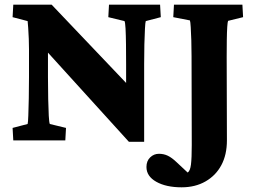

<svg xmlns="http://www.w3.org/2000/svg" viewBox="-20 -593 1079 811"><path d="M512.7 -193.4V-321.3Q512.7 -365.2 512.2 -405.3Q511.7 -445.3 510.3 -472.2Q508.8 -499 505.9 -503.9L437.5 -520.5L440.4 -573.2H656.2L659.2 -520.5L595.7 -503.9Q593.8 -499 592.3 -472.2Q590.8 -445.3 589.8 -405.3Q588.9 -365.2 588.9 -321.3V-150.4Q588.9 -100.6 588.9 -64.5Q588.9 -28.3 588.9 5.9H524.4L120.1 -439.5L182.6 -440.4V-267.6Q182.6 -216.8 183.6 -174.3Q184.6 -131.8 186 -104Q187.5 -76.2 190.4 -69.3L258.8 -52.7L255.9 0H36.1L33.2 -52.7L96.7 -69.3Q98.6 -76.2 99.6 -105.5Q100.6 -134.8 101.6 -178.2Q102.5 -221.7 102.5 -267.6V-384.8Q102.5 -403.3 101.6 -428.7Q100.6 -454.1 99.1 -475.6Q97.7 -497.1 96.7 -503.9L33.2 -520.5L36.1 -573.2H198.2L559.6 -193.4ZM943.4 -504.9Q941.4 -501 939.9 -479.5Q938.5 -458 938 -424.8Q937.5 -391.6 937.5 -353.5L938.5 0Q938.5 60.5 915 104.5Q891.6 148.4 848.1 173.3Q804.7 198.2 747.1 198.2Q681.6 198.2 640.1 174.8Q598.6 151.4 598.6 112.3Q598.6 86.9 614.3 71.8Q629.9 56.6 651.4 56.6Q671.9 56.6 689 64.9Q706.1 73.2 725.6 91.8L800.8 162.1L740.2 139.6Q762.7 142.6 772.9 135.7Q783.2 128.9 786.6 102.1Q790 75.2 790 19.5L789.1 -356.4Q789.1 -390.6 788.1 -422.9Q787.1 -455.1 785.6 -478.5Q784.2 -502 782.2 -506.8L711.9 -520.5L714.8 -573.2H1003.9L1006.8 -520.5Z"/></svg>

Font: Crimson Pro ExtraBold
Style: Regular
Weight: 800
Designer: Jacques Le Bailly
Foundry: Baron von Fonthausen
Version: Version 1.003